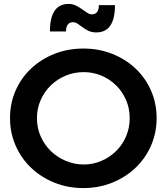

<svg xmlns="http://www.w3.org/2000/svg" viewBox="-20 -951 849 977"><path d="M565 -925Q565 -786 470 -786Q447 -786 430.5 -794Q414 -802 400.5 -812Q387 -822 375.5 -830Q364 -838 352 -838Q316 -838 316 -791H234Q234 -931 329 -931Q350 -931 366.5 -922.5Q383 -914 397 -904.5Q411 -895 423 -886.5Q435 -878 447 -878Q483 -878 483 -925ZM404 -704Q483 -704 551 -677Q619 -650 669.5 -602.5Q720 -555 748.5 -490Q777 -425 777 -350Q777 -275 748.5 -210Q720 -145 669.5 -97Q619 -49 551 -21.5Q483 6 404 6Q325 6 257 -21.5Q189 -49 138.5 -97Q88 -145 59.5 -210Q31 -275 31 -350Q31 -426 59.5 -490.5Q88 -555 138.5 -602.5Q189 -650 257 -677Q325 -704 404 -704ZM406 -584Q357 -584 314 -566Q271 -548 238.5 -516.5Q206 -485 187 -442Q168 -399 168 -350Q168 -300 187 -257Q206 -214 238.5 -182.5Q271 -151 314.5 -132.5Q358 -114 406 -114Q454 -114 496.5 -132.5Q539 -151 571 -182.5Q603 -214 621.5 -257Q640 -300 640 -350Q640 -399 621.5 -442Q603 -485 571 -516.5Q539 -548 496.5 -566Q454 -584 406 -584Z"/></svg>

Font: QuotatisMedium
Style: Regular
Weight: 500
Designer: Julieta Ulanovsky
Foundry: Quotatis-Medium
Version: Version 4.000;PS 004.000;hotconv 1.0.88;makeotf.lib2.5.64775